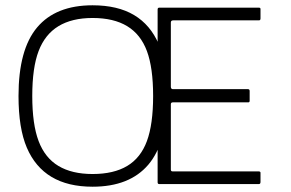

<svg xmlns="http://www.w3.org/2000/svg" viewBox="-20 -696 1102 726"><path d="M330 10Q237 10 175 -27Q113 -64 81.5 -137.5Q50 -211 50 -333Q50 -509 120.5 -592.5Q191 -676 330 -676Q425 -676 487 -639Q549 -602 580.5 -528.5Q612 -455 612 -333Q612 -157 541 -73.5Q470 10 330 10ZM330 -38Q410 -38 461 -68.5Q512 -99 535.5 -162.5Q559 -226 559 -333Q559 -440 535.5 -503Q512 -566 461 -597Q410 -628 330 -628Q252 -628 201 -597Q150 -566 126 -503Q102 -440 102 -333Q102 -226 126 -162.5Q150 -99 201 -68.5Q252 -38 330 -38ZM576 -7V-660Q576 -667 582 -667H959Q965 -667 965 -662V-626Q965 -619 959 -619H635Q626 -619 626 -611V-367Q627 -359 633 -359H917Q924 -359 924 -352V-315Q924 -309 919 -309H634Q626 -309 626 -302V-55Q626 -48 632 -48H957Q965 -48 965 -43V-8Q965 0 959 0H582Q576 0 576 -7Z"/></svg>

Font: Vivano Light
Style: Regular
Weight: 300
Designer: Joe Prince, Josias Burgherr
Version: Version 2.064;September 19, 2022;FontCreator 14.0.0.2877 64-